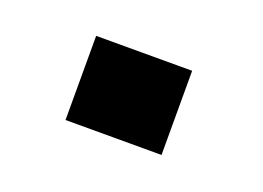

<svg xmlns="http://www.w3.org/2000/svg" viewBox="-38 -197 367 268"><g transform="rotate(20 145.5 -62.5)"><path d="M212.9 0H70.3V-125H212.9Z"/></g></svg>

Font: Roboto Web
Style: Bold
Weight: 700
Designer: Google
Version: Version 1.200310; 2013